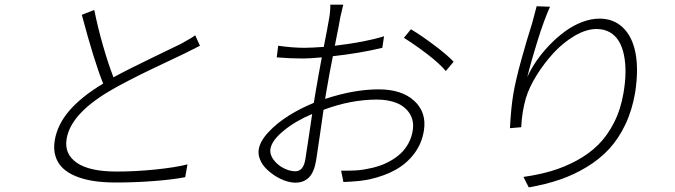

<svg xmlns="http://www.w3.org/2000/svg" viewBox="-20 -773 2908 827"><path d="M820.7 -621.1 841.3 -576Q786.2 -547.9 775.9 -543Q761.7 -536.2 710.4 -511.9Q659.1 -487.6 622.3 -470Q585.6 -452.4 534.6 -426.1Q483.7 -399.9 446.7 -377.8Q284.4 -280.2 267 -175.1Q256 -109.7 310.7 -71.9Q365.4 -34.1 482.6 -34.1Q562.9 -34.1 648.6 -42.8Q734.4 -51.5 787.6 -65L777.7 -9.9Q725.9 0.4 644.4 6.7Q562.9 13.1 478 13.1Q426.1 13.1 383.3 6.6Q340.6 0 306.3 -14Q272 -28.1 250 -49.2Q228 -70.3 218.8 -100.7Q209.5 -131 215.9 -169Q227.3 -236.9 279.3 -297.1Q331.3 -357.2 424.4 -413Q385.3 -509.9 332.4 -709.2L386 -730.1Q401.6 -653.1 424 -575.3Q446.4 -497.5 468.8 -440Q531.2 -474.1 644 -528.4Q756.7 -582.7 759.6 -584.2Q766.7 -588.4 780.4 -596.1Q794 -603.7 803.3 -609.2Q812.5 -614.7 820.7 -621.1Z M1251.8 -35.2Q1286.6 -35.2 1295.1 -85.9Q1299 -109 1309.7 -181.6Q1320.3 -254.3 1324.6 -282Q1253.2 -252.1 1202.1 -210.2Q1150.9 -168.3 1144.9 -132.1Q1141 -107.6 1158.6 -84.5Q1176.1 -61.4 1202.4 -48.3Q1228.7 -35.2 1251.8 -35.2ZM1385.7 -378.9 1380.3 -346.9Q1504.6 -388.1 1611.2 -388.1Q1710.9 -388.1 1764.7 -338.2Q1818.5 -288.4 1805.8 -209.9Q1796.5 -153.8 1764 -111Q1731.5 -68.2 1684.3 -41.9Q1637.1 -15.6 1574.2 -1.1Q1533.7 8.2 1459.2 11L1449.2 -38H1480.1Q1527.7 -38 1559.3 -45.1Q1587 -49.7 1612.7 -58.2Q1638.5 -66.8 1663 -80.8Q1687.5 -94.8 1706.5 -112.7Q1725.5 -130.7 1739.2 -155.5Q1752.8 -180.4 1757.5 -209.2Q1764.6 -252.1 1744.9 -283.4Q1725.1 -314.6 1688.4 -329.4Q1651.6 -344.1 1604 -344.1Q1491.5 -344.1 1373.6 -300.1Q1368.3 -264.2 1357.1 -185.9Q1345.9 -107.6 1341.6 -82Q1333.1 -30.9 1310.5 -8.5Q1288 13.8 1252.5 13.8Q1233.7 13.8 1210.8 6.4Q1187.9 -1.1 1166 -14.9Q1144.2 -28.8 1126.6 -46.3Q1109 -63.9 1100 -86.1Q1090.9 -108.3 1094.5 -130Q1100.5 -165.8 1137.1 -204.7Q1173.7 -243.6 1223.9 -275Q1274.1 -306.5 1331.7 -329.9L1339.1 -375Q1351.6 -448.9 1366.1 -525.9Q1312.5 -521 1285.2 -521Q1229 -521 1171.9 -525.9L1178.3 -576Q1239.7 -567.1 1291.9 -567.1Q1319.2 -567.1 1374.6 -571Q1390.6 -652 1398.1 -696Q1403.4 -727.3 1402.7 -752.8H1458.5Q1455.6 -742.5 1445.7 -698.2Q1441.8 -672.9 1422.2 -576Q1553.6 -591.6 1634.2 -616.8L1626.8 -567.1Q1530.2 -543.7 1413.7 -530.9Q1399.1 -458.5 1385.7 -378.9ZM1719.8 -610.1 1750 -647Q1796.2 -619.3 1851.9 -577.2Q1907.7 -535.2 1933.9 -507.1L1900.2 -467Q1872.9 -499.6 1821.4 -539.1Q1769.9 -578.5 1719.8 -610.1Z M2291.5 -746.1 2349.1 -744Q2323.5 -687.5 2295.6 -598.2Q2267.8 -508.9 2251.1 -441.1Q2266.7 -475.5 2290.8 -510.7Q2315 -545.8 2346.4 -578.5Q2377.8 -611.2 2412.3 -636.7Q2446.7 -662.3 2486.2 -677.6Q2525.6 -692.8 2562.5 -692.8Q2623.2 -692.8 2663.7 -653.6Q2704.2 -614.3 2717.5 -543.7Q2730.8 -473 2715.9 -375Q2703.1 -299 2673.7 -237Q2644.2 -175.1 2603 -130.7Q2561.8 -86.3 2506.2 -52.9Q2450.6 -19.5 2390.1 1.1Q2329.5 21.7 2257.5 34.1L2234.7 -11Q2300.1 -20.2 2355.6 -36.6Q2411.2 -52.9 2464.3 -81.7Q2517.4 -110.4 2556.8 -149.5Q2596.2 -188.6 2625.2 -245.7Q2654.1 -302.9 2665.8 -373.9Q2673.7 -420.1 2674.2 -460.8Q2674.7 -501.4 2667.6 -536Q2660.5 -570.7 2645.8 -595.3Q2631 -620 2606.5 -634.1Q2582 -648.1 2549.4 -648.1Q2505.3 -648.1 2455.6 -619Q2405.9 -589.8 2364.9 -545.5Q2323.9 -501.1 2291.5 -449Q2259.2 -397 2245 -350.1Q2228 -290.8 2225.1 -225.1L2176.5 -220.9Q2181.1 -309.3 2190.7 -366.1Q2200.6 -426.1 2225.5 -515.8Q2250.4 -605.5 2272.4 -674Q2289.1 -735.1 2291.5 -746.1Z"/></svg>

Font: Karasuma Gothic
Style: Light Italic
Weight: 300
Italic angle: 9.39998°
Designer: Rasmus Andersson / Ryoko Nishizuka
Foundry: rsms
Version: Version 1.00